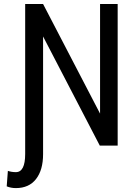

<svg xmlns="http://www.w3.org/2000/svg" viewBox="-20 -731 689 964"><path d="M570.8 0V-710.9H482.4V-160.6L196.3 -710.9H106.4V42C106.4 102.9 90.8 133.3 59.6 133.3C45.6 133.3 32.2 131.2 19.5 127L13.7 204.6C27.7 210.4 43 213.4 59.6 213.4C103.5 213.4 137.3 198.2 160.9 168C184.5 137.7 196.3 96 196.3 43V-547.9L481 0Z"/></svg>

Font: Roboto Condensed
Style: Regular
Weight: 400
Designer: Google
Version: Version 2.134; 2016